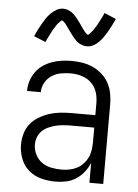

<svg xmlns="http://www.w3.org/2000/svg" viewBox="-54 -796 608 846"><g transform="rotate(5 250.0 -373.0)"><path d="M223 8Q191 8 160 0Q129 -8 105 -28.5Q81 -49 69.5 -79.5Q58 -110 58 -141Q58 -166 65 -190.5Q72 -215 87.5 -234Q103 -253 125 -266Q147 -279 170.5 -286.5Q194 -294 219 -296.5Q244 -299 268 -299H373V-352Q373 -368 370 -384.5Q367 -401 359.5 -415.5Q352 -430 340 -441.5Q328 -453 313 -460Q298 -467 281.5 -470Q265 -473 249 -473Q227 -473 205.5 -469Q184 -465 165.5 -453Q147 -441 136 -421.5Q125 -402 125 -381V-379H64V-381Q64 -403 71 -424.5Q78 -446 91 -464Q104 -482 122.5 -494.5Q141 -507 161.5 -514.5Q182 -522 204.5 -525Q227 -528 249 -528Q273 -528 297 -524Q321 -520 343 -510Q365 -500 383.5 -483.5Q402 -467 413.5 -445.5Q425 -424 429.5 -400Q434 -376 434 -352V0H373V-88Q364 -66 349 -47Q334 -28 314 -15Q294 -2 270.5 3Q247 8 223 8ZM246 -47Q263 -47 280.5 -50.5Q298 -54 313.5 -62Q329 -70 341 -83Q353 -96 360.5 -112Q368 -128 370.5 -145.5Q373 -163 373 -180V-244H268Q252 -244 235 -242.5Q218 -241 202 -237Q186 -233 170.5 -226Q155 -219 143 -207.5Q131 -196 125 -180Q119 -164 119 -147Q119 -124 129.5 -103Q140 -82 158.5 -69Q177 -56 200 -51.5Q223 -47 246 -47ZM309 -598Q303 -598 298 -599Q293 -600 288.5 -601.5Q284 -603 279 -605.5Q274 -608 270 -610.5Q266 -613 262.5 -616.5Q259 -620 255.5 -624Q252 -628 248.5 -632Q245 -636 242 -640Q239 -644 236 -648Q233 -652 230 -656Q227 -660 224 -664.5Q221 -669 217.5 -673.5Q214 -678 211 -682.5Q208 -687 205.5 -690Q203 -693 198 -697.5Q193 -702 192 -702Q188 -702 186 -699.5Q184 -697 181 -694.5Q178 -692 175 -688.5Q172 -685 170.5 -683Q169 -681 167.5 -679Q166 -677 164.5 -674.5Q163 -672 161.5 -669Q160 -666 158 -663.5Q156 -661 154 -657.5Q152 -654 150.5 -651Q149 -648 147 -644Q145 -640 143 -636.5Q141 -633 139 -628.5Q137 -624 134.5 -619.5Q132 -615 130 -610.5Q128 -606 126 -601L74 -622Q82 -641 90 -656Q98 -671 105.5 -684Q113 -697 120 -707Q127 -717 138 -728Q149 -739 162.5 -746.5Q176 -754 191 -754Q197 -754 202 -753Q207 -752 211.5 -750.5Q216 -749 221 -746.5Q226 -744 230 -741Q234 -738 237.5 -735Q241 -732 244.5 -728Q248 -724 251.5 -720Q255 -716 258 -712Q261 -708 264 -704Q267 -700 270 -696Q273 -692 276 -687Q279 -682 282.5 -677.5Q286 -673 289 -669Q292 -665 294.5 -661.5Q297 -658 302 -653.5Q307 -649 308 -649Q312 -649 314 -651.5Q316 -654 319 -657Q322 -660 325 -663.5Q328 -667 329.5 -669Q331 -671 332.5 -673Q334 -675 335.5 -677.5Q337 -680 338.5 -682.5Q340 -685 342 -688Q344 -691 346 -694Q348 -697 349.5 -700.5Q351 -704 353 -707.5Q355 -711 357 -715Q359 -719 361 -723Q363 -727 365.5 -731.5Q368 -736 370 -741Q372 -746 374 -751L426 -729Q418 -711 410 -695.5Q402 -680 394.5 -667.5Q387 -655 380 -645Q373 -635 362 -623.5Q351 -612 337.5 -605Q324 -598 309 -598Z"/></g></svg>

Font: Iosevka Term Curly Light
Style: Regular
Weight: 300
Designer: Belleve Invis
Foundry: Belleve Invis
Version: Version 32.3.0